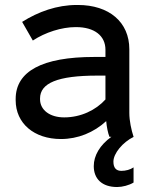

<svg xmlns="http://www.w3.org/2000/svg" viewBox="-20 -550 621 772"><path d="M225 9C293 9 357 -17 407 -63C409 -40 414 -15 420 0H428C382 33 357 75 357 118C357 169 390 202 451 202C472 202 499 195 517 184V123C504 132 486 137 468 137C448 137 436 126 436 100C436 67 473 22 518 0H517C508 -28 500 -64 500 -96V-352C500 -461 419 -530 293 -530H289C209 -530 134 -503 69 -462L112 -387C162 -420 228 -441 284 -441H286C360 -441 404 -406 404 -350V-321H359C149 -321 43 -263 43 -152V-147C43 -54 117 9 225 9ZM238 -78C180 -78 141 -108 141 -151V-154C141 -216 212 -246 371 -246H404V-150C365 -107 305 -78 238 -78Z"/></svg>

Font: Fixel Display Medium
Style: Regular
Weight: 500
Designer: AlfaBravo + MacPaw
Foundry: Kyrylo Tkachov, Marchela Mozhyna, Serhii Makarenko, Maria Weinstein, Zakhar Kryvoshyya
Version: Version 1.211